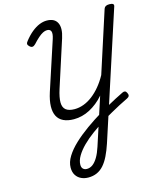

<svg xmlns="http://www.w3.org/2000/svg" viewBox="-198 -1122 1439 1746"><g transform="rotate(-15 521.5 -249.5)"><path d="M413 489Q376 489 345.5 475Q315 461 296.5 432.5Q278 404 278 361Q278 310 311 256.5Q344 203 400.5 150Q457 97 528.5 46Q600 -5 678 -52Q715 -74 755 -96Q795 -118 834.5 -139Q874 -160 910 -177Q924 -184 934.5 -181Q945 -178 952 -163Q961 -146 957 -134Q953 -122 936 -114Q897 -96 855 -73.5Q813 -51 770 -27Q727 -3 687 23Q623 62 565.5 104Q508 146 464.5 189.5Q421 233 395.5 276Q370 319 370 359Q370 384 383.5 397Q397 410 419 410Q449 410 474.5 391Q500 372 522.5 334Q545 296 563 240L707 -203Q677 -168 643 -141Q609 -114 573 -95Q537 -76 499 -66.5Q461 -57 423 -57Q365 -57 325 -76Q285 -95 266 -132.5Q247 -170 248.5 -224.5Q250 -279 273 -351L424 -812Q439 -859 431 -881Q423 -903 394 -903Q375 -903 354.5 -892.5Q334 -882 310 -861Q286 -840 257 -808Q242 -793 229 -791.5Q216 -790 202 -803Q188 -815 187 -827Q186 -839 199 -854Q235 -900 271.5 -929.5Q308 -959 343.5 -973.5Q379 -988 413 -988Q486 -988 511.5 -937.5Q537 -887 508 -797L366 -357Q342 -282 342.5 -235Q343 -188 370.5 -166Q398 -144 452 -144Q495 -144 538 -160Q581 -176 621.5 -207Q662 -238 698.5 -282Q735 -326 765 -381L951 -956Q956 -970 968 -977Q980 -984 1002 -984Q1025 -984 1035.5 -977Q1046 -970 1041 -954L654 234Q633 297 609.5 345Q586 393 557.5 425Q529 457 493 473Q457 489 413 489Z"/></g></svg>

Font: Playwrite NO
Style: Regular
Weight: 400
Designer: Veronika Burian, José Scaglione
Foundry: TypeTogether
Version: Version 1.002